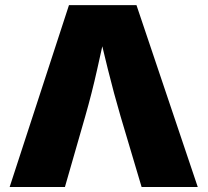

<svg xmlns="http://www.w3.org/2000/svg" viewBox="-20 -748 830 768"><path d="M18.6 0 255.9 -727.5H525.9L771 0H546.4L462.4 -282.2Q435.5 -374 411.4 -471.4Q387.2 -568.8 365.2 -666H412.1Q390.6 -568.8 368.9 -471.4Q347.2 -374 320.8 -282.2L239.7 0Z"/></svg>

Font: Inter 17pt Black
Style: Regular
Weight: 900
Version: Version 4.001;git-66647c0bb